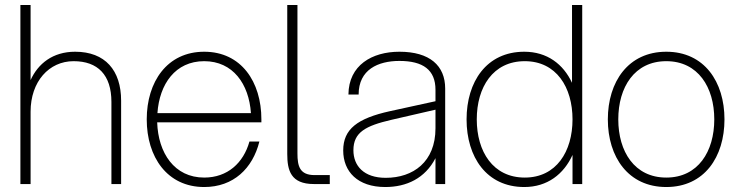

<svg xmlns="http://www.w3.org/2000/svg" viewBox="-20 -740 2975 772"><path d="M62 0H103V-291C103 -412 177 -494 276 -494C373 -494 428 -439 428 -330V0H467V-335C467 -457 403 -532 282 -532C192 -532 133 -484 103 -418V-720H62Z M801 12C919 12 996 -63 1023 -171H983C959 -85 895 -26 801 -26C681 -26 616 -125 612 -248H1031V-260C1031 -411 950 -532 801 -532C652 -532 570 -411 570 -260C570 -109 652 12 801 12ZM613 -285C621 -402 685 -494 801 -494C917 -494 981 -402 989 -285Z M1135 -720V-121C1135 -55 1149 0 1242 0H1306V-36H1245C1185 -36 1176 -72 1176 -123V-720Z M1731 0H1770V-384C1770 -476 1708 -532 1586 -532C1476 -532 1382 -478 1381 -360H1422C1422 -460 1500 -495 1586 -495C1681 -495 1731 -459 1731 -379V-333L1548 -293C1417 -264 1360 -221 1360 -135C1360 -50 1418 12 1529 12C1615 12 1689 -23 1731 -104ZM1401 -136C1401 -208 1450 -234 1553 -258L1731 -299V-224C1731 -89 1641 -25 1531 -25C1443 -25 1401 -73 1401 -136Z M2321 0V-720H2280V-407C2245 -482 2180 -532 2088 -532C1936 -532 1856 -411 1856 -260C1856 -109 1936 12 2088 12C2181 12 2247 -40 2282 -117V0ZM1897 -260C1897 -389 1962 -494 2090 -494C2217 -494 2282 -389 2282 -260C2282 -131 2217 -26 2090 -26C1962 -26 1897 -131 1897 -260Z M2659 12C2812 12 2893 -109 2893 -260C2893 -411 2812 -532 2659 -532C2506 -532 2424 -411 2424 -260C2424 -109 2506 12 2659 12ZM2466 -260C2466 -389 2531 -494 2659 -494C2787 -494 2852 -389 2852 -260C2852 -131 2787 -26 2659 -26C2531 -26 2466 -131 2466 -260Z"/></svg>

Font: Aspekta 150
Style: Regular
Weight: 150
Designer: Ivo Dolenc
Version: Version 2.000